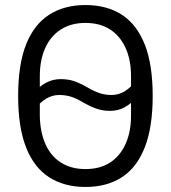

<svg xmlns="http://www.w3.org/2000/svg" viewBox="-20 -730 678 762"><path d="M319 12Q235 12 175 -26.5Q115 -65 83.5 -145Q52 -225 52 -349Q52 -474 83.5 -553.5Q115 -633 175 -671.5Q235 -710 319 -710Q404 -710 463.5 -671.5Q523 -633 554.5 -553.5Q586 -474 586 -349Q586 -225 554.5 -145Q523 -65 463.5 -26.5Q404 12 319 12ZM319 -59Q377 -59 417 -85Q457 -111 478.5 -159Q500 -207 500 -271V-344L516 -338Q501 -319 475 -304.5Q449 -290 417 -290Q389 -290 365 -298Q341 -306 309 -324Q284 -339 262.5 -346Q241 -353 215 -353Q188 -353 164 -339Q140 -325 111 -290L138 -332V-271Q139 -207 160 -159Q181 -111 221.5 -85Q262 -59 319 -59ZM319 -639Q262 -639 221.5 -613Q181 -587 159.5 -539.5Q138 -492 138 -427V-362L122 -368Q137 -388 163.5 -402Q190 -416 221 -416Q250 -416 274 -408Q298 -400 329 -382Q355 -367 376.5 -360Q398 -353 423 -353Q450 -353 474.5 -367.5Q499 -382 527 -416L500 -374V-427Q500 -492 478.5 -539.5Q457 -587 417 -613Q377 -639 319 -639Z"/></svg>

Font: IBM Plex Sans Condensed
Style: Regular
Weight: 400
Width: 3
Designer: Mike Abbink, Paul van der Laan, Pieter van Rosmalen
Foundry: Bold Monday
Version: Version 3.201